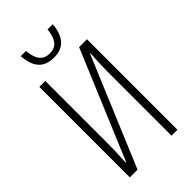

<svg xmlns="http://www.w3.org/2000/svg" viewBox="-272 -990 1071 1071"><g transform="rotate(-45 263.5 -454.0)"><path d="M76.2 -713.9H123V-214.4Q123 -188.5 122.1 -156.7Q121.1 -125 118.2 -75.2H122.1L390.1 -713.9H452.1V0H405.3V-509.8Q405.3 -540.5 406.7 -575.4Q408.2 -610.4 411.1 -644H407.2L137.2 0H76.2ZM376.5 -908.2Q371.1 -841.8 340.3 -806.4Q309.6 -771 249.5 -771Q191.9 -771 160.6 -804Q129.4 -836.9 124 -908.2H165Q170.4 -852.5 191.2 -828.4Q211.9 -804.2 249.5 -804.2Q290 -804.2 310.1 -830.1Q330.1 -856 335.4 -908.2Z"/></g></svg>

Font: Open Sans Condensed Light
Style: Regular
Weight: 300
Width: 3
Designer: Monotype Design Team
Foundry: Monotype Imaging Inc.
Version: Version 3.003; ttfautohint (v1.8.4)